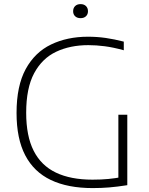

<svg xmlns="http://www.w3.org/2000/svg" viewBox="-20 -932 744 957"><path d="M442 5.5Q318 5.5 233.5 -34.8Q149 -75 105.8 -157.8Q62.5 -240.5 62.5 -369Q62.5 -504 108.2 -587.8Q154 -671.5 234.5 -710.2Q315 -749 418.5 -749Q464 -749 507.2 -742.8Q550.5 -736.5 597 -724.5V-681.5Q544.5 -696 502 -701.5Q459.5 -707 420.5 -707Q329.5 -707 259.8 -674Q190 -641 150.2 -567Q110.5 -493 110.5 -370Q110.5 -254 147.8 -180.5Q185 -107 258.5 -71.8Q332 -36.5 441 -36.5Q485 -36.5 520.5 -40Q556 -43.5 587 -49.5L570 -27.5V-360H614.5V-9Q563.5 -1 524.2 2.2Q485 5.5 442 5.5ZM381.5 -841.5Q364.5 -841.5 354.5 -851Q344.5 -860.5 344.5 -876Q344.5 -892 354.5 -901.8Q364.5 -911.5 381.5 -911.5Q398.5 -911.5 408.5 -901.8Q418.5 -892 418.5 -876Q418.5 -860.5 408.5 -851Q398.5 -841.5 381.5 -841.5Z"/></svg>

Font: Encode Sans SemiExpanded ExtraLight
Style: Regular
Weight: 250
Width: 6
Designer: Multiple Designers
Foundry: Impallari Type
Version: Version 3.002